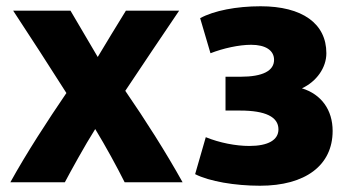

<svg xmlns="http://www.w3.org/2000/svg" viewBox="-20 -572 1122 613"><path d="M563 10H378C353 -40 318 -104 284 -160C251 -108 205 -24 187 10H13C65 -84 132 -187 192 -275C136 -363 80 -450 22 -538H205L295 -385H289C319 -436 351 -487 382 -538H552C494 -452 437 -368 380 -282C444 -189 509 -87 563 10Z M1042 -154C1042 -44 955 21 810 21C730 21 648 7 603 -16L637 -134C681 -116 733 -106 776 -106C836 -106 869 -125 869 -159C869 -199 827 -219 747 -219H700V-327H748C819 -327 855 -346 855 -381C855 -411 828 -429 782 -429C743 -429 693 -418 652 -402L619 -514C663 -538 735 -552 812 -552C945 -552 1022 -497 1022 -402C1022 -356 991 -312 944 -290C1006 -271 1042 -221 1042 -154Z"/></svg>

Font: Repo ExtraBold
Style: Bold
Weight: 700
Designer: Stefan Peev
Foundry: Context Ltd
Version: Version 1.502